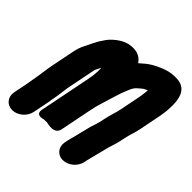

<svg xmlns="http://www.w3.org/2000/svg" viewBox="-261 -942 1371 1371"><g transform="rotate(45 425.0 -256.5)"><path d="M298 -298 221.5 85C208.4 150.6 279.1 125.2 279.1 125.2C286.9 125.2 303.3 124.2 310.9 124.5C316.8 124.7 405.7 154.5 419.5 85L462.7 -131C466.8 -151.9 471.3 -172.6 476 -192.8C484.5 -229.5 496.3 -261.1 507.3 -300.8C521.1 -340.3 531.9 -384.7 543.9 -412.5C553.9 -435.6 557.3 -448.7 565.3 -464.9L576.9 -485.1C580.2 -488.7 584.2 -493.3 589.4 -499.4C595 -504.9 607.1 -513.7 620.7 -526.5C627 -531.6 632.7 -535 643.9 -540.1C648.1 -541.9 652.8 -544.1 657.9 -546.6C657.4 -538.3 656.5 -528.7 655.3 -519.3L651.7 -491.1C650.8 -483.6 649.7 -477.1 648.3 -470L616.2 -309C609.5 -275.7 592.3 -229.7 583.2 -184L578.6 -161C577.4 -154.7 575.8 -148.3 573.8 -141L567 -116.5C558.7 -93.6 549.1 -63.2 543.7 -36C540.7 -20.8 529.5 15.1 524.5 40L523.3 46.1C520.7 53.8 517.4 65.8 515.3 76C514.2 81.4 512.2 86.5 511.1 92C509.3 101.3 507.3 106 505.9 113L501.3 136C490.6 189.9 525.6 235.5 580.5 235.5C635.4 235.5 688.6 189.9 699.3 136L703.1 117C704.9 108.1 709.9 93.3 713.3 76C715.1 67.2 719 57.4 722.5 40C726.4 20.5 735.9 -7.2 741.3 -34C748.4 -69.5 766.3 -109 776 -158L781.2 -184C782.6 -190.8 785.3 -199.6 787 -208C793.1 -238.2 805.4 -265 813.8 -307L846.3 -470C848.8 -482.2 850.8 -493.9 852.5 -506.4L856.3 -535.6C856.4 -536.1 856.5 -537 856.5 -537.6C862.4 -616.6 869.4 -752.5 738.2 -752.5H721.2C681.6 -752.5 644.5 -740.4 615.7 -728.1C575.5 -711.3 534.8 -691.4 497.5 -656.5L483.2 -644.5C479.1 -641.1 476 -638.4 471.8 -634.4C452.2 -664.5 422.3 -683.6 383.8 -686.4C341.5 -689.7 306 -679.4 274.4 -661.3C239.5 -640.8 203.2 -609.4 179.6 -569.7C150.2 -529.6 134.3 -486.5 115.8 -451.6C101.7 -427 91.5 -395.6 85.8 -367L48.8 -182C39.4 -134.8 34.9 -82.1 26.5 -40C22.1 -17.9 18 12.4 14.5 30L-7.3 139C-18.1 193.2 18.1 238.5 72.4 238.5C127.2 238.5 180.1 192.4 190.7 139L212.5 30C217.1 6.8 220.8 -21.8 225.1 -43C232.7 -81 235.5 -115.3 240.1 -148.1L283.8 -367C288 -388.4 291.7 -390.5 301.3 -409.9L309.5 -426.5C310.8 -403.4 310.4 -380.8 306.9 -352.6C305.9 -347.1 305.1 -341.6 304.5 -335.8L302.8 -327C300.9 -317.6 300 -308.2 298 -298Z"/></g></svg>

Font: Smoothie
Style: ExBdIt
Weight: 800
Foundry: Cannot Into Space Fonts
Version: Version 0.8